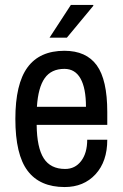

<svg xmlns="http://www.w3.org/2000/svg" viewBox="-20 -743 496 775"><path d="M180 -591 266 -723H356L357 -720L250 -591ZM413 -291V-239H128Q129 -147 156.5 -104Q184 -61 243 -61Q283 -61 307.5 -93Q332 -125 332 -179H413Q413 -91 365.5 -39.5Q318 12 241 12Q141 12 91.5 -53.5Q42 -119 42 -263Q42 -404 91 -471Q140 -538 240 -538Q328 -538 370.5 -479.5Q413 -421 413 -291ZM129 -312H327Q327 -387 305 -426Q283 -465 240 -465Q187 -465 160.5 -427.5Q134 -390 129 -312Z"/></svg>

Font: Archivo Narrow
Style: Regular
Weight: 400
Designer: Hector Gatti
Foundry: Omnibus-Type
Version: Version 1.003